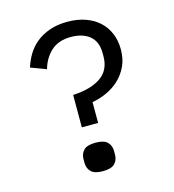

<svg xmlns="http://www.w3.org/2000/svg" viewBox="-107 -800 815 899"><g transform="rotate(-15 300.0 -350.5)"><path d="M239 -215V-372Q325 -376 374 -409.5Q423 -443 423 -511V-525Q423 -581 389.5 -609Q356 -637 298 -637Q238 -637 202 -604Q166 -571 152 -520L77 -548Q87 -581 105 -610.5Q123 -640 150.5 -662Q178 -684 215.5 -697Q253 -710 301 -710Q349 -710 387.5 -696.5Q426 -683 453 -658.5Q480 -634 495 -599Q510 -564 510 -521Q510 -474 493 -438.5Q476 -403 449 -378Q422 -353 387.5 -337.5Q353 -322 318 -316V-215ZM282 9Q241 9 224.5 -8Q208 -25 208 -51V-69Q208 -95 224.5 -112Q241 -129 282 -129Q323 -129 339.5 -112Q356 -95 356 -69V-51Q356 -25 339.5 -8Q323 9 282 9Z"/></g></svg>

Font: IBM Plex Mono
Style: Regular
Weight: 400
Monospace: yes
Designer: Mike Abbink, Paul van der Laan, Pieter van Rosmalen
Foundry: Bold Monday
Version: Version 2.3